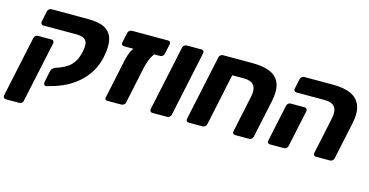

<svg xmlns="http://www.w3.org/2000/svg" viewBox="-101 -930 2843 1481"><g transform="rotate(15 1320.0 -190.0)"><path d="M-3 191Q-13.6 191 -19.4 183.8Q-25.1 176.5 -23.5 165.9L80.3 -320.5Q82.3 -331.1 91 -338.4Q99.8 -345.6 110.4 -345.6H218.6Q229.2 -345.6 235 -338.4Q240.7 -331.1 238.7 -320.5L135 165.9Q133.4 176.5 124.6 183.8Q115.9 191 105.2 191ZM272.1 12.4Q261.5 14.7 255.3 6.1Q249.1 -2.6 251.1 -13.2L271.1 -109.5Q273.7 -119.4 282.6 -128.4Q291.4 -137.4 302.7 -141.4L337.7 -154.2Q368.6 -166 396.1 -184.6Q423.5 -203.1 444 -234.3Q464.5 -265.5 474.9 -314.6Q484.6 -358 480 -384Q475.4 -410 453.9 -421.8Q432.5 -433.6 390.2 -433.6H129.1Q119.1 -433.6 113.4 -440.9Q107.6 -448.1 109.6 -458.8L128.3 -547.1Q130.3 -557.1 139.6 -564.1Q149 -571 159 -571H453.2Q542.7 -571 590 -542.3Q637.2 -513.5 648.9 -457.4Q660.5 -401.3 643.2 -318.9Q628.9 -251.4 596 -198.1Q563.1 -144.7 518.1 -105.6Q473.1 -66.4 420.9 -40.1Q368.6 -13.9 315.2 0.5Z M755.5 0Q745.5 0 741 -6Q736.5 -12 738.5 -22L803.5 -328.8Q816.8 -392.6 837.8 -426.6Q858.8 -460.5 888.3 -460.5H1048.4Q1023.4 -460.5 999.4 -419.3Q975.5 -378.1 962.2 -318.1L899.5 -22Q897.5 -12 886.9 -6Q876.2 0 866.2 0ZM771.6 -439.9Q761 -439.9 755.6 -447.1Q750.1 -454.4 752.1 -465L769.5 -545.9Q771.5 -556.5 780.6 -563.8Q789.6 -571 800.3 -571H1089.1Q1099.7 -571 1105.2 -563.8Q1110.6 -556.5 1108.6 -545.9L1091.2 -465Q1089.2 -455 1080.8 -447.4Q1072.4 -439.9 1060.5 -439.9Z M1116 0Q1105.4 0 1099.9 -7.2Q1094.5 -14.5 1096.5 -25.1L1207.3 -545.9Q1209.3 -556.5 1218.3 -563.8Q1227.4 -571 1238 -571H1356.2Q1366.9 -571 1372.3 -563.8Q1377.7 -556.5 1375.7 -545.9L1265 -25.1Q1263 -14.5 1253.9 -7.2Q1244.9 0 1234.2 0Z M1406 0Q1395.4 0 1389.9 -7.2Q1384.5 -14.5 1386.5 -25.1L1497.3 -545.9Q1499.3 -556.5 1508.3 -563.8Q1517.4 -571 1528 -571H1761Q1852.2 -571 1907.9 -546.2Q1963.6 -521.5 1983 -466.4Q2002.4 -411.2 1982.9 -320.8L1919.7 -25.1Q1917.7 -14.5 1908.7 -7.2Q1899.6 0 1889 0H1777Q1766.4 0 1760.9 -6.9Q1755.5 -13.9 1757.5 -24.5L1820.3 -321.4Q1832.4 -378.9 1810.4 -409.4Q1788.4 -439.9 1727.4 -439.9H1636.5L1548.7 -25.1Q1546.7 -14.5 1537.7 -7.2Q1528.6 0 1518 0Z M2422.5 0Q2411.9 0 2406.4 -6.9Q2401 -13.9 2403 -24.5L2465.8 -321.4Q2477.9 -378.9 2455.9 -409.4Q2433.9 -439.9 2372.9 -439.9H2148.4Q2137.8 -439.9 2132.3 -447.1Q2126.9 -454.4 2128.9 -465L2146.3 -545.9Q2148.3 -556.5 2157.3 -563.8Q2166.4 -571 2177 -571H2406.5Q2496.5 -571 2551.9 -544.7Q2607.2 -518.4 2627.2 -462.9Q2647.2 -407.5 2628.4 -320.8L2565.2 -25.1Q2563.2 -14.5 2554.2 -7.2Q2545.1 0 2534.5 0ZM2055 0Q2044.4 0 2038.9 -7.2Q2033.5 -14.5 2035.5 -25.1L2098.3 -320.5Q2100.3 -331.1 2109 -338.4Q2117.8 -345.6 2128.4 -345.6H2240.4Q2251 -345.6 2256.7 -338.4Q2262.5 -331.1 2260.5 -320.5L2197.7 -25.1Q2195.7 -14.5 2186.7 -7.2Q2177.6 0 2167 0Z"/></g></svg>

Font: Rubik Light
Style: Italic
Weight: 300
Italic angle: -12°
Designer: Hubert and Fischer
Foundry: Hubert and Fischer
Version: Version 2.300;gftools[0.9.30]